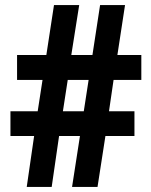

<svg xmlns="http://www.w3.org/2000/svg" viewBox="-20 -734 592 754"><path d="M426 -420H535V-518H441L471 -714H373L343 -518H260L291 -714H192L162 -518H47V-420H147L128 -297H21V-200H114L85 0H183L212 -200H294L263 0H363L394 -200H508V-297H408ZM227 -297 246 -420H328L309 -297Z"/></svg>

Font: Noto Sans Ethiopic Condensed
Style: Bold
Weight: 700
Width: 3
Designer: Monotype Design Team
Foundry: Monotype Imaging Inc.
Version: Version 2.102